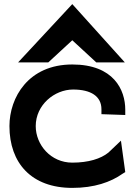

<svg xmlns="http://www.w3.org/2000/svg" viewBox="-20 -904 659 935"><path d="M215 -600 332 -708 449 -600H588L332 -884L68 -600ZM26 -290C26 -110 133 11 332 11C439 11 519 -17 577 -58L590 -66L569 -219L508 -161C471 -131 411 -112 332 -112C227 -112 154 -199 154 -290C154 -393 245 -468 336 -468C423 -468 474 -435 474 -372V-348L590 -344V-370C590 -466 534 -590 332 -590C118 -590 26 -429 26 -290Z"/></svg>

Font: Charger
Style: Hemi
Weight: 900
Designer: Jasper
Foundry: Cannot Into Space Fonts
Version: Version 0.99